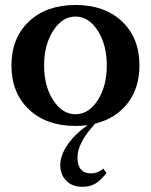

<svg xmlns="http://www.w3.org/2000/svg" viewBox="-20 -487 598 761"><path d="M279.3 12.2Q164.1 12.2 94.7 -53.2Q25.4 -118.7 25.4 -227.5Q25.4 -336.4 94.7 -401.9Q164.1 -467.3 279.3 -467.3Q394.5 -467.3 463.6 -402.1Q532.7 -336.9 532.7 -227.5Q532.7 -138.7 486.1 -78.1Q439.5 -17.6 357.4 2.9Q287.1 78.6 287.1 136.7Q287.1 200.2 341.3 200.2Q367.2 200.2 390.1 181.2L401.9 198.7Q378.4 229 357.4 241.2Q336.4 253.4 305.7 253.4Q266.1 253.4 242.4 229Q218.8 204.6 218.8 167Q218.8 129.4 247.3 87.4Q275.9 45.4 327.6 8.8Q305.7 12.2 279.3 12.2ZM190.9 -89.8Q227.1 -34.2 279.3 -34.2Q331.5 -34.2 367.4 -89.8Q403.3 -145.5 403.3 -227.5Q403.3 -309.6 367.4 -365.5Q331.5 -421.4 279.3 -421.4Q227.1 -421.4 190.9 -365.5Q154.8 -309.6 154.8 -227.5Q154.8 -145.5 190.9 -89.8Z"/></svg>

Font: Elstob 6pt SemiBold
Style: Regular
Weight: 600
Designer: Peter S. Baker
Version: Version 1.015